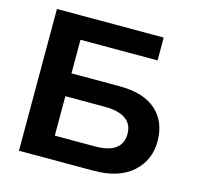

<svg xmlns="http://www.w3.org/2000/svg" viewBox="-101 -794 922 900"><g transform="rotate(15 359.5 -344.0)"><path d="M683.1 -210Q683.1 -118.2 616.9 -59.1Q550.8 0 429.2 0H66.9V-688H585V-577.1H210.9V-414.1H443.8Q561.5 -414.1 622.3 -359.6Q683.1 -305.2 683.1 -210ZM538.1 -208Q538.1 -254.4 503.7 -278.8Q469.2 -303.2 401.9 -303.2H210.9V-111.8H404.8Q538.1 -111.8 538.1 -208Z"/></g></svg>

Font: Libra Sans Modern
Style: Bold
Weight: 700
Foundry: Stefan Peev, Context Ltd
Version: Version 1.000